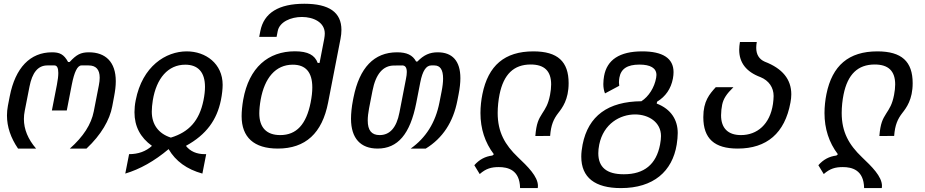

<svg xmlns="http://www.w3.org/2000/svg" viewBox="-20 -780 4856 1008"><path d="M74.7 0H169.4C127 -49.3 105.5 -101.1 105.5 -155.3C105.5 -169.4 106.9 -183.6 109.9 -198.2L134.8 -325.2C148.9 -397.9 178.7 -436.5 228.5 -436.5H266.1C279.3 -436.5 286.1 -423.3 286.1 -397C286.1 -381.3 283.7 -360.8 278.8 -335.4L252.4 -200.2H330.6L356.9 -335.4C370.1 -402.8 386.7 -436.5 407.7 -436.5H445.3C483.9 -436.5 503.4 -415 503.4 -372.1C503.4 -360.4 502 -347.2 499 -332L472.2 -194.8C459 -127.4 417.5 -62.5 346.7 0H434.1C511.2 -72.3 556.2 -150.4 569.3 -221.7L579.1 -273.9C584.5 -302.2 587.9 -328.1 587.9 -353.5C587.9 -455.1 533.7 -505.4 446.8 -505.4C403.8 -505.4 381.3 -493.2 345.7 -454.6H337.4C315.4 -495.6 292.5 -505.4 252.9 -505.4C138.2 -505.4 60.5 -424.3 31.2 -274.9L21.5 -225.1C18.1 -207.5 16.6 -189.9 16.6 -173.8C16.6 -114.3 36.1 -56.6 74.7 0Z M637.7 131.3C714.4 108.4 790.5 65.9 865.2 2.9C901.9 65.9 960.9 108.9 1042.5 131.3L1062.5 29.3H1055.2C1011.7 29.3 979 14.6 956.1 -14.2C1064.9 -73.7 1118.7 -151.9 1139.6 -253.4C1146 -284.7 1148.9 -314 1148.9 -334.5C1148.9 -445.8 1060.1 -510.3 960.4 -510.3C850.6 -510.3 727.1 -432.6 692.4 -253.4C688 -231.4 686 -210 686 -190.9C686 -116.2 716.8 -58.1 777.8 -14.2C746.1 14.6 706.1 29.3 657.7 29.3ZM877 -57.6C811.5 -78.6 776.9 -127 776.9 -193.8C776.9 -210 778.8 -233.4 782.2 -253.4C801.3 -369.1 862.3 -440.4 952.6 -440.4C1018.6 -440.4 1056.2 -402.3 1056.2 -323.7C1056.2 -303.7 1053.7 -280.3 1048.3 -253.4C1026.4 -145.5 971.7 -86.4 877 -57.6Z M1438.5 0C1584 0 1671.4 -80.6 1702.6 -241.7L1767.6 -575.7C1771 -592.8 1772.5 -608.9 1772.5 -623C1772.5 -715.3 1708 -760.3 1577.6 -760.3C1443.4 -760.3 1365.2 -712.4 1346.7 -616.7L1340.8 -586.4H1432.1L1438 -616.7C1447.3 -665 1506.8 -690.9 1564.9 -690.9C1625.5 -690.9 1685.1 -663.1 1685.1 -604C1685.1 -596.7 1684.1 -586.4 1682.1 -575.7L1657.7 -449.7H1647.9C1632.8 -490.7 1596.7 -510.7 1528.3 -510.7C1388.2 -510.7 1287.1 -425.8 1256.8 -256.3C1251.5 -226.1 1248.5 -194.3 1248.5 -170.4C1248.5 -59.6 1313 0 1438.5 0ZM1451.2 -70.8C1378.9 -70.8 1341.3 -110.8 1341.3 -185.1C1341.3 -204.1 1343.8 -230.5 1348.6 -257.3C1369.1 -370.1 1426.3 -440.4 1517.1 -440.4C1584.5 -440.4 1619.6 -401.4 1619.6 -320.8C1619.6 -297.9 1616.7 -271.5 1610.8 -241.7C1587.9 -127 1536.6 -70.8 1451.2 -70.8Z M1962.4 0C2067.9 0 2133.3 -75.2 2165.5 -240.2L2186.5 -347.7C2198.2 -407.7 2217.3 -436.5 2244.1 -436.5H2260.3C2291 -436.5 2306.2 -414.1 2306.2 -367.7C2306.2 -349.1 2303.7 -326.2 2298.3 -299.3L2287.1 -242.2C2266.1 -135.3 2215.3 -56.2 2136.2 0H2215.3C2303.7 -54.2 2359.4 -138.7 2381.3 -252.4L2387.7 -285.2C2394 -316.9 2397 -345.7 2397 -369.6C2397 -460.4 2354.5 -505.4 2278.3 -505.4C2236.3 -505.4 2205.1 -491.7 2171.4 -457H2164.6C2146.5 -491.2 2115.2 -505.4 2064.5 -505.4C1943.8 -505.4 1867.2 -424.8 1835.9 -268.1L1833 -253.4C1826.2 -219.2 1822.8 -183.6 1822.8 -156.7C1822.8 -52.7 1874 0 1962.4 0ZM1973.1 -70.8C1930.7 -70.8 1910.6 -95.7 1910.6 -147.5C1910.6 -165.5 1913.1 -188 1917.5 -210.9L1935.5 -303.2C1952.6 -391.6 1990.7 -436 2048.8 -436H2049.3L2091.8 -436.5C2107.9 -436.5 2115.7 -424.8 2115.7 -401.9C2115.7 -392.1 2114.3 -379.9 2111.3 -365.7L2077.1 -189.5C2061.5 -107.9 2025.4 -70.8 1973.1 -70.8Z M2710.4 207.5H2803.2C2803.7 204.1 2804.2 201.2 2804.2 196.3C2804.2 146 2750 93.8 2698.7 44.9C2631.3 -19.5 2592.8 -85.9 2592.8 -187C2592.8 -219.2 2596.7 -254.9 2602.5 -283.7C2624 -390.1 2677.7 -441.4 2766.1 -441.4C2837.9 -441.4 2873.5 -407.2 2873.5 -336.9C2873.5 -320.3 2871.6 -301.8 2867.7 -281.7C2857.9 -231.4 2843.8 -210.9 2826.2 -183.6C2807.6 -154.3 2795.9 -132.3 2790.5 -65.9L2868.2 -66.4C2872.6 -124 2886.2 -154.8 2911.1 -187C2932.1 -213.9 2965.3 -257.3 2965.3 -343.3C2965.3 -457 2907.7 -510.3 2780.3 -510.3C2628.9 -510.3 2543 -435.5 2512.7 -286.1C2506.3 -254.9 2502.4 -219.7 2502.4 -186.5C2502.4 -104.5 2525.9 -31.7 2572.8 29.8L2564.9 36.6C2527.8 41 2496.1 57.6 2470.2 87.4L2498.5 133.8C2531.7 104.5 2560.1 97.2 2598.6 97.2C2645.5 97.2 2709 111.3 2710.4 207.5Z M3239.7 207.5C3411.1 207.5 3509.8 119.6 3532.7 -21C3536.1 -41.5 3538.1 -65.4 3538.1 -81.5C3538.1 -149.9 3503.9 -207 3427.7 -236.3L3429.7 -246.1C3474.6 -273.4 3502.4 -314 3512.7 -367.2C3515.1 -379.4 3516.1 -391.6 3516.1 -401.4C3516.1 -474.1 3459.5 -510.3 3351.6 -510.3C3231.9 -510.3 3166.5 -465.3 3151.4 -380.9C3149.4 -370.1 3147.5 -353.5 3147.5 -338.9C3147.5 -320.8 3150.4 -304.2 3156.2 -289.6L3231 -329.6C3230 -335.4 3229.5 -341.3 3229.5 -347.2C3229.5 -356 3230.5 -364.7 3231.9 -373C3240.2 -418.5 3272.9 -440.9 3336.9 -440.9C3394.5 -440.9 3426.3 -422.9 3426.3 -386.2C3426.3 -381.8 3425.8 -377 3424.8 -371.6C3416 -320.8 3385.7 -272.9 3347.2 -248.5C3172.4 -247.1 3068.4 -171.9 3038.6 -21C3034.2 2 3031.7 22.5 3031.7 42.5C3031.7 151.9 3103.5 207.5 3239.7 207.5ZM3253.9 134.8C3165 134.8 3121.1 98.1 3121.1 24.4C3121.1 10.7 3122.6 -4.4 3126 -21C3148.4 -130.9 3235.8 -179.2 3314 -179.2C3385.7 -179.2 3450.2 -138.2 3450.2 -65.9C3450.2 -55.2 3448.7 -38.1 3445.3 -21C3425.3 83 3361.8 134.8 3255.9 134.8Z M3853 0C4005.4 0 4100.6 -80.6 4129.9 -241.7C4132.8 -257.8 4134.3 -270.5 4134.3 -284.7C4134.3 -363.8 4087.9 -420.4 3995.1 -456.1C3965.3 -469.2 3950.2 -493.7 3950.2 -529.3C3950.2 -538.6 3951.2 -548.8 3953.1 -559.6H3864.7C3862.3 -545.4 3860.8 -531.7 3860.8 -518.6C3860.8 -450.7 3897.9 -402.8 3972.7 -375C4016.6 -356.9 4041.5 -320.8 4041.5 -275.9C4041.5 -265.1 4040 -247.6 4038.1 -234.4C4022.5 -127.4 3955.1 -70.8 3870.1 -70.8C3802.2 -70.8 3765.6 -106.9 3765.6 -174.8C3765.6 -192.4 3768.1 -215.8 3771.5 -231C3778.3 -261.7 3793.5 -286.1 3830.6 -322.3H3737.8C3705.1 -286.1 3672.4 -249.5 3672.4 -165C3672.4 -51.8 3731 0 3853 0Z M4516.6 207.5H4609.4C4609.9 204.1 4610.4 201.2 4610.4 196.3C4610.4 146 4556.2 93.8 4504.9 44.9C4437.5 -19.5 4398.9 -85.9 4398.9 -187C4398.9 -219.2 4402.8 -254.9 4408.7 -283.7C4430.2 -390.1 4483.9 -441.4 4572.3 -441.4C4644 -441.4 4679.7 -407.2 4679.7 -336.9C4679.7 -320.3 4677.7 -301.8 4673.8 -281.7C4664.1 -231.4 4649.9 -210.9 4632.3 -183.6C4613.8 -154.3 4602.1 -132.3 4596.7 -65.9L4674.3 -66.4C4678.7 -124 4692.4 -154.8 4717.3 -187C4738.3 -213.9 4771.5 -257.3 4771.5 -343.3C4771.5 -457 4713.9 -510.3 4586.4 -510.3C4435.1 -510.3 4349.1 -435.5 4318.8 -286.1C4312.5 -254.9 4308.6 -219.7 4308.6 -186.5C4308.6 -104.5 4332 -31.7 4378.9 29.8L4371.1 36.6C4334 41 4302.2 57.6 4276.4 87.4L4304.7 133.8C4337.9 104.5 4366.2 97.2 4404.8 97.2C4451.7 97.2 4515.1 111.3 4516.6 207.5Z"/></svg>

Font: Hack
Style: Oblique
Weight: 400
Italic angle: -12°
Monospace: yes
Designer: Christopher Simpkins
Foundry: Christopher Simpkins
Version: Version 2.010